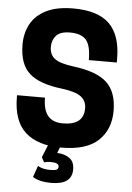

<svg xmlns="http://www.w3.org/2000/svg" viewBox="-65 -840 760 1108"><g transform="rotate(5 315.5 -286.0)"><path d="M394 6ZM274 221Q206 221 167 196L190 130Q218 147 262 147Q290 147 299.5 141.5Q309 136 309 124Q309 101 261 101Q243 101 223 106L208 78L237 6H309L294 46Q335 47 364.5 67Q394 87 394 133Q394 221 274 221ZM315 13Q178 13 106 -52Q34 -117 34 -257V-266H196Q196 -194 225 -160.5Q254 -127 311 -127Q432 -127 432 -224Q432 -268 400 -292Q368 -316 290 -326Q158 -341 99 -394Q40 -447 40 -561Q40 -626 68 -678.5Q96 -731 157 -762Q218 -793 315 -793Q458 -793 524.5 -727Q591 -661 591 -525V-504H429Q429 -588 401 -620.5Q373 -653 307 -653Q251 -653 227.5 -626.5Q204 -600 204 -562Q204 -516 234.5 -493Q265 -470 341 -460Q480 -443 538.5 -388Q597 -333 597 -224Q597 -116 528 -51.5Q459 13 315 13Z"/></g></svg>

Font: Tanohe Sans
Style: Bold
Weight: 700
Designer: Village Type and Design LLC & Cristiano Sobral
Foundry: Cooper Hewitt Smithsonian Design Museum
Version: Version 1.00;September 29, 2021;FontCreator 13.0.0.2655 64-b